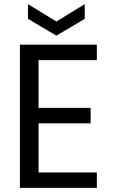

<svg xmlns="http://www.w3.org/2000/svg" viewBox="-20 -916 553 936"><path d="M168 -390.1H421.9V-314.9H168V-75.2H452.1V0H77.1V-698.2H452.1V-623H168ZM116.2 -824.2V-896L254.9 -811L393.1 -896V-824.2L254.9 -742.2Z"/></svg>

Font: PoppinsZ
Style: Regular
Weight: 400
Designer: Ninad Kale (Devanagari), Jonny Pinhorn (Latin)
Foundry: Indian Type Foundry
Version: Version 3.002;FEAKit 1.0